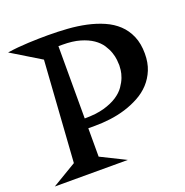

<svg xmlns="http://www.w3.org/2000/svg" viewBox="-137 -793 862 897"><g transform="rotate(-20 293.5 -344.5)"><path d="M225.1 -209V-67.9L348.1 -6.8H-15.1L106 -79.1L140.1 -581.1L-5.9 -669.9Q19.5 -673.8 46.1 -676.3Q72.8 -678.7 98.9 -679.9Q125 -681.2 149.7 -681.6Q174.3 -682.1 195.8 -682.1Q244.6 -682.1 293 -678.7Q341.3 -675.3 385.5 -665.8Q429.7 -656.2 467.5 -639.6Q505.4 -623 533.2 -596.9Q561 -570.8 576.9 -533.7Q592.8 -496.6 592.8 -446.8Q592.8 -401.4 578.4 -366.2Q564 -331.1 539.3 -304.4Q514.6 -277.8 481.4 -259.8Q448.2 -241.7 411.1 -230.2Q374 -218.8 335 -213.9Q295.9 -209 258.8 -209ZM225.1 -617.2V-257.8Q282.2 -257.8 321.8 -269Q361.3 -280.3 387.7 -297.6Q414.1 -314.9 429 -336.2Q443.8 -357.4 451.2 -377.2Q458.5 -397 460.2 -412.8Q461.9 -428.7 461.9 -436Q461.9 -445.8 460.2 -463.1Q458.5 -480.5 451.7 -500.5Q444.8 -520.5 431.2 -541.3Q417.5 -562 393.1 -578.9Q368.7 -595.7 332.3 -606.4Q295.9 -617.2 244.1 -617.2Z"/></g></svg>

Font: Risque
Style: Regular
Weight: 400
Designer: Astigmatic (AOETI)
Foundry: Astigmatic (AOETI)
Version: Version 1.000